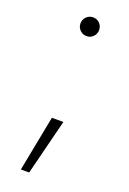

<svg xmlns="http://www.w3.org/2000/svg" viewBox="-129 -552 498 743"><g transform="rotate(20 119.5 -180.5)"><path d="M59.1 144 103.5 -85H150.9L93.3 144ZM121.1 -427.7Q105 -427.7 93.8 -439Q82.5 -450.2 82.5 -466.3Q82.5 -482.4 93.8 -493.7Q105 -504.9 121.1 -504.9Q137.2 -504.9 148.2 -493.7Q159.2 -482.4 159.2 -466.3Q159.2 -450.2 148.2 -439Q137.2 -427.7 121.1 -427.7Z"/></g></svg>

Font: Inter 24pt ExtraLight
Style: Regular
Weight: 250
Designer: Rasmus Andersson
Foundry: rsms
Version: Version 4.001;git-66647c0bb